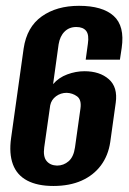

<svg xmlns="http://www.w3.org/2000/svg" viewBox="-20 -616 435 647"><path d="M159.9 10.7Q106.2 10.7 71.6 -7.6Q37 -25.9 23.5 -62.2Q10 -98.6 17.4 -150.9L59.7 -452.8Q70.4 -524.9 120.5 -560.6Q170.6 -596.4 246.2 -596.4Q325.2 -596.4 363 -562.4Q400.8 -528.4 390.1 -454.7L384.1 -415H268.8L276.1 -468.2Q280.7 -498.6 270.4 -511.8Q260 -525 237 -525Q213.1 -525 197.6 -509.5Q182 -494.1 177.5 -466.6L158.9 -332.5Q177.8 -354.6 206.7 -365.3Q235.5 -376 264.6 -376Q316.1 -376 346.7 -349.1Q377.3 -322.2 370 -269.8L351.5 -137.3Q344.8 -91.8 320 -58.5Q295.1 -25.2 254.7 -7.2Q214.2 10.7 159.9 10.7ZM172.1 -58Q194.4 -58 211.3 -72.7Q228.1 -87.3 232.7 -119.2L251.2 -251Q255.1 -280 239.7 -291.3Q224.4 -302.5 204.8 -303.2Q184.5 -303.2 168.8 -291.6Q153.1 -280 149.2 -261.1L129 -119.2Q124.8 -88.2 137 -73.5Q149.1 -58.7 172.1 -58Z"/></svg>

Font: Alumni Sans Thin
Style: Italic
Weight: 100
Italic angle: -8°
Designer: Robert E. Leuschke
Foundry: Robert E. Leuschke
Version: Version 1.016